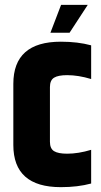

<svg xmlns="http://www.w3.org/2000/svg" viewBox="-20 -767 416 792"><path d="M232 -747H342L267 -632H188ZM35 -421Q35 -595 231 -595Q301 -595 356 -580V-441Q303 -457 257 -457Q220 -457 203 -446.5Q186 -436 186 -408V-182Q186 -154 203 -143.5Q220 -133 257 -133Q303 -133 356 -149V-10Q301 5 231 5Q35 5 35 -169Z"/></svg>

Font: Khand Black
Style: Regular
Weight: 900
Designer: Sanchit Sawaria and Jyotish Sonowal (Devanagari), Satya Rajpurohit (Latin)
Foundry: Indian Type Foundry
Version: Version 2.000;PS 1.0;hotconv 1.0.79;makeotf.lib2.5.61930